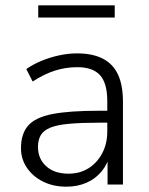

<svg xmlns="http://www.w3.org/2000/svg" viewBox="-20 -695 562 723"><path d="M230 8Q181 8 142.5 -11Q104 -30 81.5 -63Q59 -96 59 -137Q59 -191 86 -222Q113 -253 177 -265.5Q241 -278 353 -278H396V-233H354Q287 -233 241.5 -229Q196 -225 170 -214.5Q144 -204 133.5 -186Q123 -168 123 -142Q123 -97 154 -69Q185 -41 238 -41Q281 -41 313.5 -61.5Q346 -82 365 -118Q384 -154 384 -200V-314Q384 -381 357 -411.5Q330 -442 271 -442Q227 -442 186.5 -429Q146 -416 103 -388L79 -435Q105 -453 136.5 -466Q168 -479 202.5 -486.5Q237 -494 270 -494Q329 -494 367.5 -474Q406 -454 424.5 -414Q443 -374 443 -311V0H385V-117H395Q386 -78 363 -50Q340 -22 306 -7Q272 8 230 8ZM124 -629V-675H412V-629Z"/></svg>

Font: Nunito Sans 12pt ExtraLight 12pt Light
Style: Regular
Weight: 300
Version: Version 3.101;gftools[0.9.27]